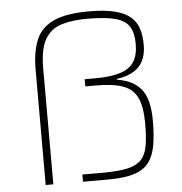

<svg xmlns="http://www.w3.org/2000/svg" viewBox="-53 -801 805 851"><g transform="rotate(-5 349.5 -375.0)"><path d="M116 0V-513Q116 -594 138.5 -646.5Q161 -699 217 -724.5Q273 -750 373 -750Q444 -750 489 -738.5Q534 -727 559 -705Q584 -683 593.5 -651.5Q603 -620 603 -581Q603 -520 571.5 -485.5Q540 -451 472 -441V-437Q542 -427 578 -383.5Q614 -340 614 -242Q614 -177 605.5 -131Q597 -85 574.5 -56Q552 -27 508.5 -13.5Q465 0 394 0H282V-32H371Q440 -32 481.5 -41Q523 -50 544 -72Q565 -94 572 -133Q579 -172 579 -233Q579 -306 560.5 -346.5Q542 -387 498 -403.5Q454 -420 376 -420H329V-452H376Q445 -452 487.5 -465.5Q530 -479 549 -509Q568 -539 568 -588Q568 -636 551 -664.5Q534 -693 489.5 -705.5Q445 -718 362 -718Q297 -718 249 -703.5Q201 -689 175.5 -645.5Q150 -602 150 -516V0Z"/></g></svg>

Font: Saira Expanded Thin
Style: Regular
Weight: 250
Width: 7
Designer: Hector Gatti with collaboration of the Omnibus-Type team
Foundry: Omnibus-Type
Version: Version 1.101